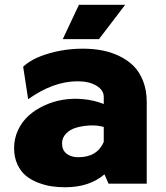

<svg xmlns="http://www.w3.org/2000/svg" viewBox="-20 -770 695 805"><path d="M504.9 -750 395 -606H243.2L311 -750ZM328.1 -565.9Q370.1 -565.9 407.5 -558.8Q444.8 -551.8 479.7 -535.2Q514.6 -518.6 539.8 -493.7Q564.9 -468.8 580.1 -429.9Q595.2 -391.1 595.2 -342.8V0H435.1L418 -39.1Q355 15.1 252.9 15.1Q224.1 15.1 197 11.2Q169.9 7.3 140.4 -3.9Q110.8 -15.1 89.1 -32.7Q67.4 -50.3 53.2 -80.3Q39.1 -110.4 39.1 -148.9Q39.1 -189 55.4 -224.1Q71.8 -259.3 99.4 -284.4Q127 -309.6 164.6 -327.1Q202.1 -344.7 243.4 -351.6Q284.7 -358.4 329.3 -354.2Q374 -350.1 415 -334V-363.8Q415 -392.1 384.5 -410.6Q354 -429.2 305.2 -429.2Q203.6 -429.2 98.1 -354L77.1 -490.2Q112.8 -524.4 182.4 -545.2Q252 -565.9 328.1 -565.9ZM240.2 -168.9Q240.2 -140.1 259.3 -125.5Q278.3 -110.8 308.1 -110.8Q387.2 -110.8 415 -174.8V-237.8Q386.7 -245.6 355.7 -243.9Q324.7 -242.2 299.1 -234.6Q273.4 -227.1 256.8 -209.7Q240.2 -192.4 240.2 -168.9Z"/></svg>

Font: Stilu Bold
Style: Regular
Weight: 700
Designer: Genilson Lima Santos
Foundry: Genilson Lima Santos
Version: Version 1.200;PS 001.200;hotconv 1.0.88;makeotf.lib2.5.64775